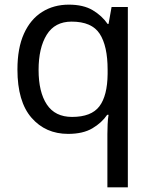

<svg xmlns="http://www.w3.org/2000/svg" viewBox="-20 -566 655 826"><path d="M442 11Q442 -7 443 -31Q444 -55 447 -72H441Q418 -38 377.5 -14Q337 10 273 10Q176 10 115.5 -59.5Q55 -129 55 -267Q55 -359 83 -421Q111 -483 161 -514.5Q211 -546 276 -546Q339 -546 379 -522Q419 -498 443 -463H447L460 -536H530V240H442ZM290 -63Q373 -63 407.5 -108.5Q442 -154 443 -248V-266Q443 -368 409 -420.5Q375 -473 288 -473Q216 -473 181 -416.5Q146 -360 146 -265Q146 -170 181.5 -116.5Q217 -63 290 -63Z"/></svg>

Font: lmalayalam15
Style: Book
Weight: 400
Designer: Jelle Bosma - Monotype Design Team
Foundry: Monotype Imaging Inc.
Version: Version 2.003